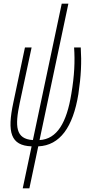

<svg xmlns="http://www.w3.org/2000/svg" viewBox="-20 -785 481 1039"><path d="M103 234H139L187 7C305 2 375 -98 404 -275C419 -375 422 -448 417 -528H381C386 -453 383 -377 366 -277C341 -122 289 -32 194 -27L350 -765H314L158 -27C64 -33 60 -101 87 -229L151 -528H115L52 -229C18 -70 37 3 151 7Z"/></svg>

Font: Noto Sans ExtraCondensed ExtraLight
Style: Italic
Weight: 200
Width: 2
Italic angle: -12°
Designer: Monotype Design Team
Foundry: Monotype Imaging Inc.
Version: Version 2.013